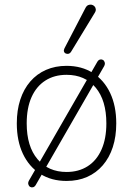

<svg xmlns="http://www.w3.org/2000/svg" viewBox="-20 -778 578 834"><path d="M269 8Q203 8 154.5 -23Q106 -54 79.5 -110Q53 -166 53 -242Q53 -299 68 -345Q83 -391 111.5 -424Q140 -457 180 -474.5Q220 -492 269 -492Q335 -492 383.5 -461Q432 -430 458.5 -374Q485 -318 485 -242Q485 -185 470 -139Q455 -93 426.5 -60Q398 -27 358.5 -9.5Q319 8 269 8ZM269 -31Q322 -31 361 -56Q400 -81 421 -128.5Q442 -176 442 -242Q442 -342 395.5 -397.5Q349 -453 269 -453Q216 -453 177 -428Q138 -403 117 -356Q96 -309 96 -242Q96 -142 143 -86.5Q190 -31 269 -31ZM135 26Q130 34 123 35.5Q116 37 110.5 33.5Q105 30 103 22.5Q101 15 106 6L403 -510Q408 -518 415 -519.5Q422 -521 427.5 -517.5Q433 -514 435 -506.5Q437 -499 432 -490ZM288 -552Q284 -546 278 -544.5Q272 -543 266 -545.5Q260 -548 258 -554Q256 -560 260 -568L351 -743Q356 -753 363.5 -756Q371 -759 378 -757.5Q385 -756 390 -751Q395 -746 396 -738.5Q397 -731 392 -723Z"/></svg>

Font: Nunito ExtraLight
Style: Regular
Weight: 200
Designer: Vernon Adams
Foundry: Vernon Adams
Version: Version 3.602